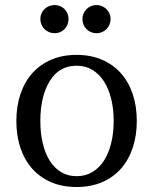

<svg xmlns="http://www.w3.org/2000/svg" viewBox="-20 -730 608 762"><path d="M284.2 -512.2Q339.8 -512.2 384.3 -493.2Q428.7 -474.1 459.5 -439.7Q490.2 -405.3 506.6 -356.9Q522.9 -308.6 522.9 -250Q522.9 -191.9 506.8 -143.6Q490.7 -95.2 460 -60.5Q429.2 -25.9 384.8 -6.8Q340.3 12.2 284.2 12.2Q227.5 12.2 183.1 -6.8Q138.7 -25.9 107.9 -60.5Q77.1 -95.2 61 -143.3Q44.9 -191.4 44.9 -250Q44.9 -308.6 61.3 -356.9Q77.6 -405.3 108.4 -439.7Q139.2 -474.1 183.6 -493.2Q228 -512.2 284.2 -512.2ZM177.7 -408.7Q140.1 -347.7 140.1 -250Q140.1 -201.7 149.7 -161.4Q159.2 -121.1 177.5 -92Q195.8 -63 222.7 -46.9Q249.5 -30.8 284.2 -30.8Q318.8 -30.8 346.2 -46.9Q373.5 -63 392.3 -92Q411.1 -121.1 421.1 -161.4Q431.2 -201.7 431.2 -250Q431.2 -297.9 421.1 -338.1Q411.1 -378.4 392.3 -407.5Q373.5 -436.5 346.2 -452.9Q318.8 -469.2 284.2 -469.2Q214.8 -469.2 177.7 -408.7ZM140.1 -654.8Q140.1 -666.5 144.5 -676.5Q148.9 -686.5 156.5 -693.8Q164.1 -701.2 174.6 -705.6Q185.1 -710 196.8 -710Q208.5 -710 218.8 -705.6Q229 -701.2 236.3 -693.8Q243.7 -686.5 247.8 -676.5Q252 -666.5 252 -654.8Q252 -643.1 247.8 -632.6Q243.7 -622.1 236.3 -614.5Q229 -606.9 218.8 -602.5Q208.5 -598.1 196.8 -598.1Q185.1 -598.1 174.6 -602.5Q164.1 -606.9 156.5 -614.5Q148.9 -622.1 144.5 -632.6Q140.1 -643.1 140.1 -654.8ZM307.1 -654.8Q307.1 -666 311.5 -676Q315.9 -686 323.2 -693.6Q330.6 -701.2 340.8 -705.6Q351.1 -710 362.8 -710Q374.5 -710 384.8 -705.6Q395 -701.2 402.6 -693.6Q410.2 -686 414.6 -676Q418.9 -666 418.9 -654.8Q418.9 -643.1 414.6 -632.6Q410.2 -622.1 402.6 -614.5Q395 -606.9 384.8 -602.5Q374.5 -598.1 362.8 -598.1Q351.1 -598.1 340.8 -602.5Q330.6 -606.9 323 -614.5Q315.4 -622.1 311.3 -632.6Q307.1 -643.1 307.1 -654.8Z"/></svg>

Font: Amethysta
Style: Regular
Weight: 400
Designer: Konstantin Vinogradov, Alexei Vanyashin
Foundry: Cyreal (www.cyreal.org)
Version: Version 1.003